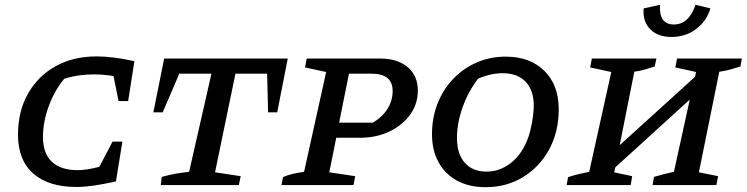

<svg xmlns="http://www.w3.org/2000/svg" viewBox="-20 -771 3111 800"><path d="M298 8Q182 8 118.5 -48Q55 -104 55 -210Q55 -307 96.5 -380.5Q138 -454 211.5 -495Q285 -536 383 -536Q415 -536 455.5 -531Q496 -526 540 -516L514 -350H474L453 -454Q414 -461 371 -461Q341 -461 311 -457Q281 -453 248 -443Q207 -394 183 -328.5Q159 -263 159 -200Q159 -132 196 -97Q233 -62 304 -62Q341 -62 394 -76L449 -181H490L463 -15Q408 -3 369.5 2.5Q331 8 298 8Z M1179 -527 1135 -303H1097L1093 -464H961L876 -53L983 -37L975 0H650L654 -34Q683 -42 710.5 -47Q738 -52 768 -55L861 -464H727L658 -303H619L664 -527Z M1153 0 1159 -33Q1174 -40 1195.5 -45.5Q1217 -51 1247 -55L1339 -471L1251 -490L1258 -527H1565Q1637 -527 1679 -491Q1721 -455 1721 -394Q1721 -338 1689 -293.5Q1657 -249 1602.5 -223Q1548 -197 1480 -197H1381L1352 -53L1460 -37L1453 0ZM1528 -464H1434L1393 -260H1534Q1575 -285 1595.5 -319Q1616 -353 1616 -392Q1616 -464 1528 -464Z M2003 9Q1935 9 1885 -18Q1835 -45 1807.5 -94.5Q1780 -144 1780 -212Q1780 -280 1803 -339Q1826 -398 1868 -442Q1910 -486 1966 -510.5Q2022 -535 2087 -535Q2188 -535 2248 -476Q2308 -417 2308 -316Q2308 -222 2268.5 -149Q2229 -76 2160 -33.5Q2091 9 2003 9ZM2007 -56Q2061 -56 2105.5 -89.5Q2150 -123 2175 -183Q2184 -203 2190.5 -230.5Q2197 -258 2200.5 -285Q2204 -312 2204 -331Q2204 -395 2170 -430.5Q2136 -466 2074 -466Q2025 -466 1972 -443Q1931 -390 1907.5 -324Q1884 -258 1884 -196Q1884 -130 1916.5 -93Q1949 -56 2007 -56Z M2341 0 2347 -33Q2372 -41 2391 -45.5Q2410 -50 2435 -55L2527 -471L2439 -490L2446 -527H2715L2708 -494Q2690 -488 2669.5 -482Q2649 -476 2623 -472L2562 -166L2876 -451L2880 -471L2794 -490L2801 -527H3071L3065 -494Q3046 -488 3025 -482Q3004 -476 2977 -472L2892 -53L2972 -37L2965 0H2699L2705 -34Q2726 -40 2747 -45.5Q2768 -51 2788 -55L2854 -356L2544 -74L2539 -53L2614 -37L2608 0ZM2778 -617Q2721 -617 2689 -649.5Q2657 -682 2662 -736L2730 -751Q2725 -669 2788 -669Q2850 -669 2878 -751L2940 -736Q2925 -684 2881 -650.5Q2837 -617 2778 -617Z"/></svg>

Font: Piazzolla SC Medium
Style: Italic
Weight: 500
Italic angle: -11.3°
Designer: Juan Pablo del Peral
Foundry: Huerta Tipografica
Version: Version 1.330